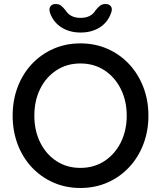

<svg xmlns="http://www.w3.org/2000/svg" viewBox="-20 -926 801 956"><path d="M719 -350Q719 -274 694 -208.5Q669 -143 623.5 -94Q578 -45 516 -17.5Q454 10 380 10Q307 10 245 -17.5Q183 -45 137.5 -94Q92 -143 67.5 -208.5Q43 -274 43 -350Q43 -426 67.5 -491.5Q92 -557 137.5 -606Q183 -655 245 -682.5Q307 -710 380 -710Q454 -710 516 -682.5Q578 -655 623.5 -606Q669 -557 694 -491.5Q719 -426 719 -350ZM611 -350Q611 -424 581.5 -483Q552 -542 500 -576Q448 -610 380 -610Q313 -610 261 -576Q209 -542 180 -483.5Q151 -425 151 -350Q151 -276 180 -217Q209 -158 261 -124Q313 -90 380 -90Q448 -90 500 -124Q552 -158 581.5 -217Q611 -276 611 -350ZM381 -764Q327 -764 287 -789Q247 -814 230 -859Q222 -881 230.5 -893.5Q239 -906 256 -906Q274 -906 284 -898Q294 -890 306 -875Q317 -857 335.5 -847Q354 -837 381 -837Q434 -837 456 -875Q468 -890 478.5 -898Q489 -906 506 -906Q524 -906 532.5 -894Q541 -882 533 -861Q516 -814 476 -789Q436 -764 381 -764Z"/></svg>

Font: Quicksand SemiBold
Style: Regular
Weight: 600
Designer: Andrew Paglinawan
Foundry: Andrew Paglinawan
Version: Version 3.006